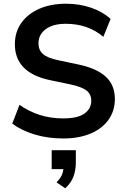

<svg xmlns="http://www.w3.org/2000/svg" viewBox="-20 -735 671 1033"><path d="M320 10Q237 10 166 -11.5Q95 -33 46 -70L85 -171Q134 -136 192.5 -117Q251 -98 320 -98Q399 -98 435 -124.5Q471 -151 471 -193Q471 -228 445.5 -248Q420 -268 358 -281L248 -304Q60 -344 60 -497Q60 -563 95 -612Q130 -661 192 -688Q254 -715 335 -715Q407 -715 470 -693.5Q533 -672 575 -633L536 -537Q453 -607 334 -607Q265 -607 226 -578Q187 -549 187 -502Q187 -466 211 -444.5Q235 -423 293 -411L402 -388Q501 -367 549.5 -322Q598 -277 598 -202Q598 -139 564 -91Q530 -43 467.5 -16.5Q405 10 320 10ZM331 278 284 246Q302 228 310.5 211Q319 194 321 175H258V73H388V140Q388 181 375 215.5Q362 250 331 278Z"/></svg>

Font: Nunito Sans
Style: Bold
Weight: 700
Designer: Vernon Adams
Foundry: Vernon Adams
Version: Version 3.101; ttfautohint (v1.8.4.7-5d5b);gftools[0.9.27]